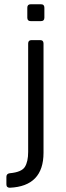

<svg xmlns="http://www.w3.org/2000/svg" viewBox="-20 -687 308 900"><path d="M124 -588Q108 -588 108 -604V-651Q108 -667 124 -667H172Q188 -667 188 -651V-604Q188 -588 172 -588ZM26 193Q10 193 10 177V142Q10 127 26 125Q81 120 96.5 95.5Q112 71 112 25V-483Q112 -499 128 -499H168Q184 -499 184 -483V29Q184 186 26 193Z"/></svg>

Font: Pitagon Sans
Style: Regular
Weight: 400
Designer: Travis Tran
Foundry: Pitagon
Version: Version 1.001; ttfautohint (v1.8.4.7-5d5b);gftools[0.9.26]